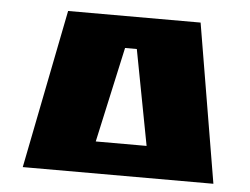

<svg xmlns="http://www.w3.org/2000/svg" viewBox="-42 -551 784 602"><g transform="rotate(5 350.0 -250.0)"><path d="M149 -500H566L650 0H50ZM271 -100H431L374 -400H337Z"/></g></svg>

Font: Tokeely Brookings
Style: Regular
Weight: 400
Designer: Peter Wiegel
Foundry: Peter Wiegel
Version: Version 2.001